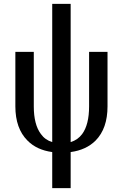

<svg xmlns="http://www.w3.org/2000/svg" viewBox="-20 -780 640 1000"><path d="M252 12V200H348V12Q429 1 478 -48Q540 -111 540 -226V-510H444V-226Q444 -131 408 -82Q385 -51 348 -40V-760H252V-40Q215 -51 193 -82Q156 -131 156 -226V-510H60V-226Q60 -111 123 -48Q171 1 252 12Z"/></svg>

Font: LXGW Marker Gothic
Style: Regular
Weight: 400
Version: Version 1.001